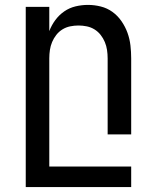

<svg xmlns="http://www.w3.org/2000/svg" viewBox="-20 -548 640 783"><path d="M85 215V-520H181V-421Q190 -445 205.5 -466Q221 -487 242 -501.5Q263 -516 288 -522Q313 -528 339 -528Q365 -528 391 -521.5Q417 -515 438.5 -499.5Q460 -484 475.5 -461.5Q491 -439 500 -414Q509 -389 512 -362.5Q515 -336 515 -310V0H419V-310Q419 -327 416.5 -344Q414 -361 407.5 -376.5Q401 -392 390.5 -405.5Q380 -419 365.5 -428Q351 -437 334 -440.5Q317 -444 300 -444Q283 -444 266 -440.5Q249 -437 234.5 -428Q220 -419 209.5 -405.5Q199 -392 192.5 -376.5Q186 -361 183.5 -344Q181 -327 181 -310V131H515V215Z"/></svg>

Font: Iosevka Medium Extended
Style: Regular
Weight: 500
Width: 7
Monospace: yes
Designer: Belleve Invis
Foundry: Belleve Invis
Version: Version 32.5.0; ttfautohint (v1.8.4)